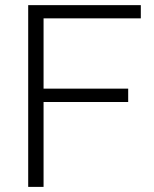

<svg xmlns="http://www.w3.org/2000/svg" viewBox="-20 -731 602 751"><path d="M481.4 -384.3V-332H150.4V0H90.3V-710.9H530.8V-659.2H150.4V-384.3Z"/></svg>

Font: Vazirmatn RD UI FD ExtraLight
Style: Regular
Weight: 200
Designer: Saber Rastikerdar
Foundry: Saber Rastikerdar
Version: Version 33.003